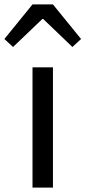

<svg xmlns="http://www.w3.org/2000/svg" viewBox="-55 -847 386 867"><path d="M91.8 0V-543H184.1V0ZM-35.2 -670.9 91.8 -827.1H184.1L311 -670.9L272 -634.8L140.1 -761.2H136.2L3.9 -634.8Z"/></svg>

Font: Source Han Sans CN
Style: Regular
Weight: 400
Designer: Ryoko NISHIZUKA  (kana, bopomofo & ideographs); Paul D. Hunt (Latin, Greek & Cyrillic); Sandoll Communications , Soo-you
Foundry: Adobe
Version: Version 2.004;hotconv 1.0.118;makeotfexe 2.5.65603